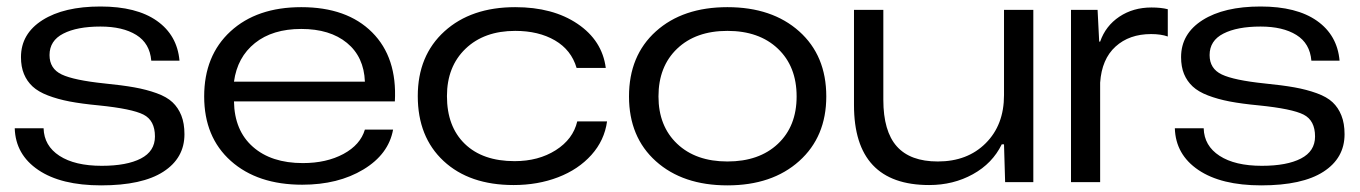

<svg xmlns="http://www.w3.org/2000/svg" viewBox="-20 -555 4143 585"><path d="M288.1 9.8Q166 9.8 96.7 -37.1Q27.3 -84 24.9 -164.1H112.8Q114.3 -110.8 161.1 -80.3Q208 -49.8 290 -49.8Q366.2 -49.8 409.2 -72Q452.1 -94.2 452.1 -139.2Q452.1 -188 417.2 -205.8Q382.3 -223.6 280.8 -233.9Q229 -238.8 192.1 -245.8Q155.3 -252.9 126 -264.2Q96.7 -275.4 79.3 -291.5Q62 -307.6 53 -329.6Q43.9 -351.6 43.9 -380.9Q43.9 -452.1 109.4 -493.7Q174.8 -535.2 286.1 -535.2Q396 -535.2 458 -491.5Q520 -447.8 526.9 -370.1H440.9Q436.5 -422.9 395.3 -448.5Q354 -474.1 286.1 -474.1Q214.8 -474.1 172.9 -452.6Q130.9 -431.2 130.9 -387.2Q130.9 -345.7 168 -328.1Q205.1 -310.5 297.9 -300.8Q352.5 -295.4 389.4 -288.8Q426.3 -282.2 457.3 -271Q488.3 -259.8 505.6 -243.4Q522.9 -227.1 532.5 -203.1Q542 -179.2 542 -146Q542 -73.2 477.5 -31.7Q413.1 9.8 288.1 9.8Z M900.9 7.8Q764.6 7.8 683.3 -64.7Q602.1 -137.2 602.1 -261.2Q602.1 -385.7 682.4 -459.5Q762.7 -533.2 897.9 -533.2Q1037.1 -533.2 1113.8 -456.5Q1190.4 -379.9 1183.1 -246.1H692.9Q694.3 -157.2 750.5 -107.7Q806.6 -58.1 902.8 -58.1Q974.6 -58.1 1026.4 -85.9Q1078.1 -113.8 1091.8 -160.2H1177.7Q1164.1 -85 1087.2 -38.6Q1010.3 7.8 900.9 7.8ZM692.9 -306.2H1091.8Q1088.9 -381.8 1037.1 -424.3Q985.4 -466.8 897.9 -466.8Q810.5 -466.8 756.8 -423.8Q703.1 -380.9 692.9 -306.2Z M1544.9 8.8Q1410.2 8.8 1331.5 -64.5Q1252.9 -137.7 1252.9 -262.2Q1252.9 -385.7 1334.2 -459.5Q1415.5 -533.2 1549.8 -533.2Q1664.6 -533.2 1739.7 -482.4Q1814.9 -431.6 1825.7 -348.1H1736.8Q1720.7 -402.8 1670.9 -431.9Q1621.1 -460.9 1549.8 -460.9Q1455.1 -460.9 1398.4 -406.5Q1341.8 -352.1 1341.8 -262.2Q1341.8 -169.4 1396.2 -116.7Q1450.7 -64 1547.9 -64Q1620.6 -64 1673.3 -97.4Q1726.1 -130.9 1738.8 -185.1H1829.6Q1821.8 -127.4 1782 -83Q1742.2 -38.6 1680.4 -14.9Q1618.7 8.8 1544.9 8.8Z M2196.3 9.8Q2060.5 9.8 1978.5 -63.7Q1896.5 -137.2 1896.5 -261.2Q1896.5 -385.7 1978.5 -459.5Q2060.5 -533.2 2196.3 -533.2Q2332.5 -533.2 2415 -459.5Q2497.6 -385.7 2497.6 -261.2Q2497.6 -138.2 2415 -64.2Q2332.5 9.8 2196.3 9.8ZM1986.3 -261.2Q1986.3 -170.9 2043.2 -116.9Q2100.1 -63 2196.3 -63Q2293 -63 2350.1 -116.7Q2407.2 -170.4 2407.2 -261.2Q2407.2 -352.5 2350.1 -406.7Q2293 -460.9 2196.3 -460.9Q2100.1 -460.9 2043.2 -406.7Q1986.3 -352.5 1986.3 -261.2Z M2811 8.8Q2582 8.8 2582 -234.9V-524.9H2671.4V-251Q2671.4 -155.3 2712.4 -109.1Q2753.4 -63 2837.4 -63Q2927.7 -63 2983.4 -118.7Q3039.1 -174.3 3039.1 -265.1V-524.9H3128.4V0H3042.5L3039.1 -115.2H3032.2Q3003.9 -57.1 2944.3 -24.2Q2884.8 8.8 2811 8.8Z M3243.2 0V-524.9H3324.2L3329.1 -428.2H3332Q3348.6 -476.1 3390.6 -504.2Q3432.6 -532.2 3488.3 -532.2Q3517.6 -532.2 3538.1 -526.9V-443.8Q3517.1 -451.2 3487.3 -451.2Q3420.9 -451.2 3378.9 -413.1Q3336.9 -375 3332 -303.2V0Z M3822.8 9.8Q3700.7 9.8 3631.3 -37.1Q3562 -84 3559.6 -164.1H3647.5Q3648.9 -110.8 3695.8 -80.3Q3742.7 -49.8 3824.7 -49.8Q3900.9 -49.8 3943.8 -72Q3986.8 -94.2 3986.8 -139.2Q3986.8 -188 3951.9 -205.8Q3917 -223.6 3815.4 -233.9Q3763.7 -238.8 3726.8 -245.8Q3689.9 -252.9 3660.6 -264.2Q3631.3 -275.4 3614 -291.5Q3596.7 -307.6 3587.6 -329.6Q3578.6 -351.6 3578.6 -380.9Q3578.6 -452.1 3644 -493.7Q3709.5 -535.2 3820.8 -535.2Q3930.7 -535.2 3992.7 -491.5Q4054.7 -447.8 4061.5 -370.1H3975.6Q3971.2 -422.9 3929.9 -448.5Q3888.7 -474.1 3820.8 -474.1Q3749.5 -474.1 3707.5 -452.6Q3665.5 -431.2 3665.5 -387.2Q3665.5 -345.7 3702.6 -328.1Q3739.7 -310.5 3832.5 -300.8Q3887.2 -295.4 3924.1 -288.8Q3960.9 -282.2 3991.9 -271Q4022.9 -259.8 4040.3 -243.4Q4057.6 -227.1 4067.1 -203.1Q4076.7 -179.2 4076.7 -146Q4076.7 -73.2 4012.2 -31.7Q3947.8 9.8 3822.8 9.8Z"/></svg>

Font: Lumene Sans Expanded
Style: Regular
Weight: 400
Width: 7
Designer: Deni Anggara
Version: Version 1.003;Glyphs 3.1.2 (3151)